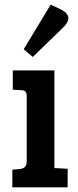

<svg xmlns="http://www.w3.org/2000/svg" viewBox="-20 -806 336 826"><path d="M214 -503V-83L271 -80V0H33V-76L66 -79Q95 -82 95 -111V-389Q95 -406 89.5 -412Q84 -418 70 -418L35 -420V-503ZM82 -594 198 -786 245 -764Q274 -748 274 -728Q274 -708 249 -685L121 -561Z"/></svg>

Font: Bree Serif
Style: Regular
Weight: 400
Designer: Veronika Burian, Jos Scaglione
Foundry: TypeTogether
Version: Version 1.001